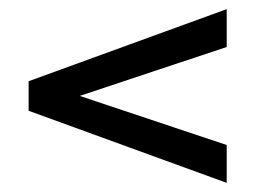

<svg xmlns="http://www.w3.org/2000/svg" viewBox="-20 -448 552 416"><path d="M152.8 -240.2 471.2 -133.8V-51.8L42 -208V-272L471.2 -428.2V-346.2Z"/></svg>

Font: Linux Biolinum
Style: Bold
Weight: 700
Designer: Philipp H. Poll
Foundry: Philipp H. Poll
Version: Version 1.3.2 ; ttfautohint (v0.9)